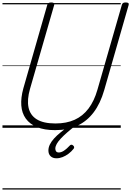

<svg xmlns="http://www.w3.org/2000/svg" viewBox="-20 -1035 1063 1555"><path d="M426 19Q339 19 280 -5.5Q221 -30 189 -74.5Q157 -119 152.5 -181Q148 -243 169 -319L363 -996Q366 -1006 373 -1010.5Q380 -1015 395 -1015Q409 -1015 415.5 -1010.5Q422 -1006 419 -995L223 -315Q198 -228 211 -165Q224 -102 278 -68.5Q332 -35 429 -35Q518 -35 584.5 -65Q651 -95 697 -156Q743 -217 769 -308L967 -996Q970 -1006 976.5 -1010.5Q983 -1015 999 -1015Q1028 -1015 1022 -995L824 -305Q793 -197 738.5 -125Q684 -53 606.5 -17Q529 19 426 19ZM437 247Q407 247 389.5 230Q372 213 372 184Q372 160 383.5 136Q395 112 417.5 87Q440 62 474 34.5Q508 7 553 -27L594 -23V-19Q556 10 525.5 36.5Q495 63 473 86.5Q451 110 439.5 130.5Q428 151 428 169Q428 183 435 191.5Q442 200 455 200Q476 200 498 185.5Q520 171 546 143Q550 138 557.5 137Q565 136 573 144Q580 150 580.5 157Q581 164 576 170Q558 193 534.5 210.5Q511 228 486.5 237.5Q462 247 437 247ZM0 490H958V500H0ZM0 -20H958V0H0ZM0 -505H958V-500H0ZM0 -1010H958V-1000H0Z"/></svg>

Font: Playwrite AU QLD Guides
Style: Regular
Weight: 400
Designer: Veronika Burian, José Scaglione
Foundry: TypeTogether
Version: Version 1.003